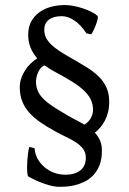

<svg xmlns="http://www.w3.org/2000/svg" viewBox="-20 -723 509 758"><path d="M262.7 -258.3Q275.4 -251.5 288.3 -244.9Q301.3 -238.3 313.5 -231Q329.1 -240.7 338.1 -256.1Q347.2 -271.5 347.2 -290Q347.2 -312.5 338.1 -330.8Q329.1 -349.1 310.5 -366.5Q292 -383.8 263.9 -401.1Q235.8 -418.5 197.8 -439Q186.5 -444.8 176.3 -451.4Q166 -458 156.2 -464.8Q147.5 -461.9 141.1 -454.6Q134.8 -447.3 130.6 -438Q126.5 -428.7 124.3 -418.9Q122.1 -409.2 122.1 -401.4Q122.1 -378.9 130.4 -361.6Q138.7 -344.2 155.8 -328.4Q172.9 -312.5 199.5 -295.9Q226.1 -279.3 262.7 -258.3ZM411.1 -320.3Q411.1 -298.8 406.5 -280.3Q401.9 -261.7 393.8 -246.3Q385.7 -231 375.5 -219.2Q365.2 -207.5 354.5 -199.2Q367.2 -185.5 374.8 -168.5Q382.3 -151.4 382.3 -128.4Q382.3 -93.8 372.6 -69.8Q362.8 -45.9 347.2 -30Q331.5 -14.2 312.5 -5.1Q293.5 3.9 274.9 8.3Q256.3 12.7 240.2 13.7Q224.1 14.6 214.4 14.6Q202.6 14.6 188.2 11.7Q173.8 8.8 158 3.4Q142.1 -2 125.2 -9.5Q108.4 -17.1 92.3 -25.9Q88.9 -27.3 87.6 -41.7Q86.4 -56.2 87.2 -75Q87.9 -93.8 90.1 -112.8Q92.3 -131.8 95.7 -143.1L116.7 -137.7Q117.7 -117.2 127.4 -98.4Q137.2 -79.6 153.6 -64.9Q169.9 -50.3 191.7 -41.7Q213.4 -33.2 238.8 -33.2Q273.9 -33.2 296.4 -49.8Q318.8 -66.4 318.8 -101.1Q318.8 -120.6 308.3 -134.8Q297.9 -148.9 280.5 -160.4Q263.2 -171.9 241.5 -182.1Q219.7 -192.4 197.8 -204.6Q165.5 -222.2 139.6 -240Q113.8 -257.8 95.7 -278.1Q77.6 -298.3 67.9 -322.8Q58.1 -347.2 58.1 -378.4Q58.1 -396.5 63.7 -413.3Q69.3 -430.2 78.9 -445.1Q88.4 -460 100.8 -471.9Q113.3 -483.9 127 -492.7Q109.9 -512.2 100.6 -535.2Q91.3 -558.1 91.3 -585.9Q91.3 -616.2 103.5 -638.4Q115.7 -660.6 136 -675Q156.2 -689.5 182.4 -696.3Q208.5 -703.1 236.3 -703.1Q251.5 -703.1 269.8 -699.7Q288.1 -696.3 305.9 -690.4Q323.7 -684.6 339.4 -677Q355 -669.4 364.7 -660.6Q367.7 -657.7 365.5 -647.5Q363.3 -637.2 358.6 -625Q354 -612.8 348.6 -602.1Q343.3 -591.3 340.3 -587.4L321.3 -591.3Q297.9 -626.5 272.7 -642.8Q247.6 -659.2 223.6 -659.2Q191.4 -659.2 173.1 -645.3Q154.8 -631.3 154.8 -605.5Q154.8 -588.4 161.6 -574.5Q168.5 -560.5 181.9 -547.4Q195.3 -534.2 215.6 -521Q235.8 -507.8 262.7 -492.7Q295.4 -474.1 322.5 -457.3Q349.6 -440.4 369.4 -421.1Q389.2 -401.9 400.1 -377.9Q411.1 -354 411.1 -320.3Z"/></svg>

Font: Gentium Plus
Style: Regular
Weight: 400
Designer: J. Victor Gaultney, Annie Olsen, Iska Routamaa
Foundry: SIL International
Version: Version 1.510